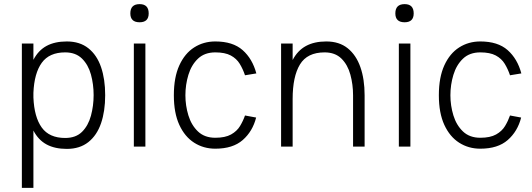

<svg xmlns="http://www.w3.org/2000/svg" viewBox="-20 -711 2582 931"><path d="M142 200H86V-500H142V-421Q166 -467 206 -488.5Q246 -510 304 -510Q367 -510 408.5 -477Q450 -444 470 -385.5Q490 -327 490 -250V-249Q490 -172 470 -113.5Q450 -55 408.5 -22Q367 11 304 11Q246 11 206 -10.5Q166 -32 142 -78ZM296 -457Q219 -457 182.5 -406.5Q146 -356 142 -261V-238Q146 -143 182.5 -92.5Q219 -42 296 -42Q348 -42 378 -72Q408 -102 421 -150Q434 -198 434 -250Q434 -302 421 -349.5Q408 -397 377.5 -427Q347 -457 296 -457Z M612 -646Q612 -691 657 -691Q701 -691 701 -646Q701 -603 657 -603Q612 -603 612 -646ZM629 -500H685V0H629Z M1024 10Q967 10 921.5 -19Q876 -48 849.5 -105.5Q823 -163 823 -249Q823 -336 849.5 -394Q876 -452 921.5 -481Q967 -510 1024 -510Q1109 -510 1156.5 -468Q1204 -426 1223 -355L1168 -346Q1158 -376 1142.5 -401.5Q1127 -427 1099 -442Q1071 -457 1024 -457Q972 -457 940 -426.5Q908 -396 893.5 -348Q879 -300 879 -249Q879 -199 893.5 -151.5Q908 -104 940 -73.5Q972 -43 1024 -43Q1072 -43 1100.5 -59Q1129 -75 1144 -100Q1159 -125 1168 -151L1222 -141Q1205 -74 1157 -32Q1109 10 1024 10Z M1343 0V-500H1399V-420Q1423 -466 1463.5 -488Q1504 -510 1562 -510Q1625 -510 1666 -477Q1707 -444 1727.5 -385.5Q1748 -327 1748 -249V0H1692V-249Q1692 -301 1679 -349Q1666 -397 1635.5 -427Q1605 -457 1554 -457Q1470 -457 1434.5 -398.5Q1399 -340 1399 -231V0Z M1897 -646Q1897 -691 1942 -691Q1986 -691 1986 -646Q1986 -603 1942 -603Q1897 -603 1897 -646ZM1914 -500H1970V0H1914Z M2309 10Q2252 10 2206.5 -19Q2161 -48 2134.5 -105.5Q2108 -163 2108 -249Q2108 -336 2134.5 -394Q2161 -452 2206.5 -481Q2252 -510 2309 -510Q2394 -510 2441.5 -468Q2489 -426 2508 -355L2453 -346Q2443 -376 2427.5 -401.5Q2412 -427 2384 -442Q2356 -457 2309 -457Q2257 -457 2225 -426.5Q2193 -396 2178.5 -348Q2164 -300 2164 -249Q2164 -199 2178.5 -151.5Q2193 -104 2225 -73.5Q2257 -43 2309 -43Q2357 -43 2385.5 -59Q2414 -75 2429 -100Q2444 -125 2453 -151L2507 -141Q2490 -74 2442 -32Q2394 10 2309 10Z"/></svg>

Font: Haskoy Light
Style: Regular
Weight: 300
Designer: Ertekin Erdin
Foundry: Ertekin Erdin
Version: Version 2.000; ttfautohint (v1.8.4.7-5d5b)